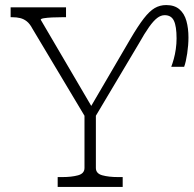

<svg xmlns="http://www.w3.org/2000/svg" viewBox="-20 -739 765 759"><path d="M496 -586Q526 -637 548.5 -666Q571 -695 591.5 -707Q612 -719 637 -719Q670 -719 689.5 -702Q709 -685 717 -656Q725 -627 725 -591Q725 -561 720 -527.5Q715 -494 708 -475H657Q662 -488 667 -506Q672 -524 675 -545Q678 -566 678 -587Q678 -635 667.5 -657Q657 -679 631 -679Q616 -679 601.5 -668Q587 -657 569.5 -632.5Q552 -608 529 -567L351 -268L359 -293V-75Q359 -53 384.5 -46Q410 -39 447 -39H465V0H208V-39H226Q263 -39 288.5 -46Q314 -53 314 -75V-293L322 -268L108 -626Q98 -645 86 -654.5Q74 -664 60 -667.5Q46 -671 27 -671H22V-710H241V-671H228Q205 -671 185.5 -670Q166 -669 153.5 -667Q141 -665 141 -661L355 -296L323 -290Z"/></svg>

Font: Roboto Serif 20pt Thin
Style: Regular
Weight: 250
Version: Version 1.008